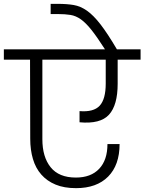

<svg xmlns="http://www.w3.org/2000/svg" viewBox="-49 -996 750 997"><path d="M346 -19Q284 -19 239.5 -37.5Q195 -56 165.5 -89.5Q136 -123 122 -170.5Q108 -218 108 -275L107 -686H-29V-740H496Q455 -804 426 -840.5Q397 -877 371 -895.5Q345 -914 317 -918.5Q289 -923 252 -923H214V-976H251Q298 -976 333.5 -970Q369 -964 402.5 -940.5Q436 -917 472.5 -870Q509 -823 558 -740H681V-686H562V-561Q562 -450 517 -400.5Q472 -351 364 -361V-419Q437 -413 468.5 -447Q500 -481 500 -562V-686H171V-273Q171 -181 214 -127.5Q257 -74 345 -74Q423 -74 466 -119.5Q509 -165 509 -248H572Q572 -139 512.5 -79Q453 -19 346 -19Z"/></svg>

Font: SVN-Poppins Light
Style: Regular
Weight: 300
Designer: Ninad Kale (Devanagari), Jonny Pinhorn (Latin)
Foundry: Indian Type Foundry
Version: Version 3.002 2017; ttfautohint (v1.8.3)